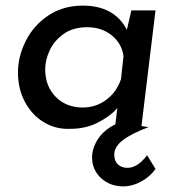

<svg xmlns="http://www.w3.org/2000/svg" viewBox="-20 -451 630 684"><path d="M504 102 534 151Q514 179 482.5 196Q451 213 420 213Q372 213 340 183.5Q308 154 308 109Q308 77 329 44.5Q350 12 391 -8L398 -66Q373 -37 328 -14Q283 9 224 8Q177 9 135.5 -16Q94 -41 69 -87.5Q44 -134 44 -193Q44 -250 72 -305.5Q100 -361 152.5 -396Q205 -431 275 -431Q387 -431 432 -345L448 -414H534L484 -2L509 2Q448 25 417.5 48.5Q387 72 387 100Q387 123 400.5 135Q414 147 434 147Q470 147 504 102ZM411 -169 420 -251Q414 -296 378 -325Q342 -354 291 -354Q240 -354 206.5 -330Q173 -306 157 -271.5Q141 -237 141 -204Q141 -144 178.5 -106Q216 -68 275 -68Q321 -68 358 -95Q395 -122 411 -169Z"/></svg>

Font: Josefin Sans
Style: Italic
Weight: 400
Italic angle: -7°
Designer: Santiago Orozco
Foundry: Typemade
Version: Version 2.000